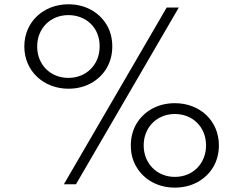

<svg xmlns="http://www.w3.org/2000/svg" viewBox="-20 -860 1135 896"><path d="M299.5 -446C338 -446 372.5 -454.5 403.5 -471C465 -504.5 504 -565.5 504 -643C504 -681.5 495 -716 477 -745.5C440.5 -805 376 -840 299.5 -840C184 -840 93.5 -759 93.5 -643C93.5 -528 184 -446 299.5 -446ZM334.5 0 814.5 -825H758L278 0ZM299.5 -496.5C215.5 -496.5 153.5 -557.5 153.5 -643C153.5 -728.5 216 -789.5 299 -789.5C382.5 -789.5 446 -730 445 -643C445 -557.5 382 -496.5 299.5 -496.5ZM796 15.5C834.5 15.5 869.5 7 900.5 -9.5C962.5 -43 1001.5 -104 1001.5 -181.5C1001.5 -297.5 912 -378.5 796 -378.5C757.5 -378.5 722.5 -370 691.5 -353.5C629.5 -320 590.5 -259 590.5 -181.5C590.5 -143 599.5 -108.5 618 -79C654 -19.5 718.5 15.5 796 15.5ZM796 -34.5C713.5 -34.5 650.5 -96 650.5 -181.5C650.5 -267 713.5 -328 796 -328C879.5 -328 941.5 -267 941.5 -181.5C941.5 -96 879.5 -34.5 796 -34.5Z"/></svg>

Font: Spartan
Style: Regular
Weight: 400
Designer: Matt Bailey, Mirko Velimirovic
Foundry: Matt Bailey
Version: Version 1.003